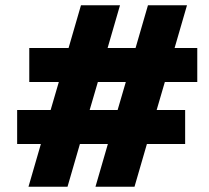

<svg xmlns="http://www.w3.org/2000/svg" viewBox="-20 -708 792 728"><path d="M88 0 135 -162H45V-291H172L203 -397H91V-526H240L287 -688H435L388 -526H494L541 -688H689L642 -526H728V-397H605L574 -291H682V-162H537L490 0H342L389 -162H283L236 0ZM320 -291H426L457 -397H351Z"/></svg>

Font: Saira Expanded Black
Style: Regular
Weight: 900
Width: 7
Designer: Hector Gatti with collaboration of the Omnibus-Type team
Foundry: Omnibus-Type
Version: Version 1.101